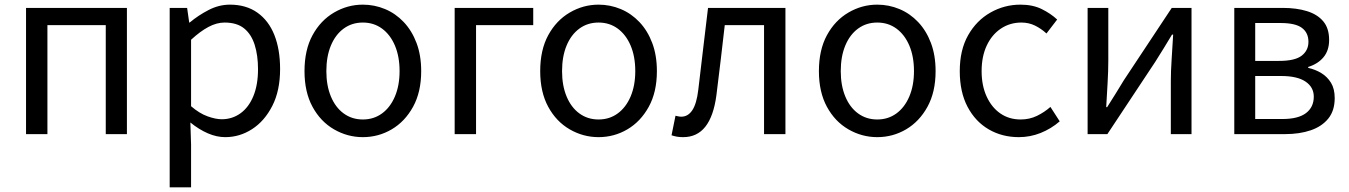

<svg xmlns="http://www.w3.org/2000/svg" viewBox="-20 -577 5805 826"><path d="M92 0V-543H526V0H435V-469H184V0Z M710 229V-543H785L794 -480H796Q833 -511 877.5 -534Q922 -557 969 -557Q1039 -557 1087.5 -522.5Q1136 -488 1160.5 -426Q1185 -364 1185 -280Q1185 -187 1151.5 -121.5Q1118 -56 1064.5 -21.5Q1011 13 949 13Q912 13 874 -3.5Q836 -20 799 -50L802 45V229ZM934 -64Q979 -64 1014.5 -89.5Q1050 -115 1070 -163.5Q1090 -212 1090 -279Q1090 -339 1075.5 -384.5Q1061 -430 1030 -455Q999 -480 946 -480Q912 -480 876.5 -461Q841 -442 802 -406V-120Q838 -89 873 -76.5Q908 -64 934 -64Z M1541 13Q1475 13 1417 -20.5Q1359 -54 1324.5 -117.5Q1290 -181 1290 -271Q1290 -362 1324.5 -425.5Q1359 -489 1417 -523Q1475 -557 1541 -557Q1591 -557 1636.5 -538Q1682 -519 1717 -482Q1752 -445 1772 -392Q1792 -339 1792 -271Q1792 -181 1757 -117.5Q1722 -54 1665 -20.5Q1608 13 1541 13ZM1541 -63Q1588 -63 1623.5 -89Q1659 -115 1679 -162Q1699 -209 1699 -271Q1699 -334 1679 -381Q1659 -428 1623.5 -454Q1588 -480 1541 -480Q1494 -480 1458.5 -454Q1423 -428 1403.5 -381Q1384 -334 1384 -271Q1384 -209 1403.5 -162Q1423 -115 1458.5 -89Q1494 -63 1541 -63Z M1936 0V-543H2274V-469H2028V0Z M2555 13Q2489 13 2431 -20.5Q2373 -54 2338.5 -117.5Q2304 -181 2304 -271Q2304 -362 2338.5 -425.5Q2373 -489 2431 -523Q2489 -557 2555 -557Q2605 -557 2650.5 -538Q2696 -519 2731 -482Q2766 -445 2786 -392Q2806 -339 2806 -271Q2806 -181 2771 -117.5Q2736 -54 2679 -20.5Q2622 13 2555 13ZM2555 -63Q2602 -63 2637.5 -89Q2673 -115 2693 -162Q2713 -209 2713 -271Q2713 -334 2693 -381Q2673 -428 2637.5 -454Q2602 -480 2555 -480Q2508 -480 2472.5 -454Q2437 -428 2417.5 -381Q2398 -334 2398 -271Q2398 -209 2417.5 -162Q2437 -115 2472.5 -89Q2508 -63 2555 -63Z M2919 13Q2904 13 2892.5 11Q2881 9 2869 5L2886 -79Q2892 -78 2898 -76.5Q2904 -75 2911 -75Q2940 -75 2958.5 -103Q2977 -131 2984 -190Q2995 -279 3005 -367.5Q3015 -456 3026 -543H3359V0H3267V-469H3098Q3089 -393 3080.5 -318.5Q3072 -244 3062 -167Q3050 -77 3014.5 -32Q2979 13 2919 13Z M3754 13Q3688 13 3630 -20.5Q3572 -54 3537.5 -117.5Q3503 -181 3503 -271Q3503 -362 3537.5 -425.5Q3572 -489 3630 -523Q3688 -557 3754 -557Q3804 -557 3849.5 -538Q3895 -519 3930 -482Q3965 -445 3985 -392Q4005 -339 4005 -271Q4005 -181 3970 -117.5Q3935 -54 3878 -20.5Q3821 13 3754 13ZM3754 -63Q3801 -63 3836.5 -89Q3872 -115 3892 -162Q3912 -209 3912 -271Q3912 -334 3892 -381Q3872 -428 3836.5 -454Q3801 -480 3754 -480Q3707 -480 3671.5 -454Q3636 -428 3616.5 -381Q3597 -334 3597 -271Q3597 -209 3616.5 -162Q3636 -115 3671.5 -89Q3707 -63 3754 -63Z M4363 13Q4291 13 4233.5 -20.5Q4176 -54 4142.5 -117.5Q4109 -181 4109 -271Q4109 -362 4145 -425.5Q4181 -489 4241 -523Q4301 -557 4370 -557Q4423 -557 4461.5 -538Q4500 -519 4528 -493L4482 -433Q4459 -454 4432.5 -467Q4406 -480 4374 -480Q4325 -480 4286 -454Q4247 -428 4225 -381Q4203 -334 4203 -271Q4203 -209 4224.5 -162Q4246 -115 4283.5 -89Q4321 -63 4371 -63Q4409 -63 4441 -78.5Q4473 -94 4499 -117L4539 -55Q4502 -23 4457 -5Q4412 13 4363 13Z M4659 0V-543H4748V-316Q4748 -273 4745 -220.5Q4742 -168 4739 -116H4743Q4759 -141 4779.5 -174Q4800 -207 4815 -232L5021 -543H5106V0H5017V-227Q5017 -270 5020.5 -322.5Q5024 -375 5027 -428H5022Q5007 -403 4986.5 -369.5Q4966 -336 4950 -311L4744 0Z M5290 0V-543H5498Q5558 -543 5603 -529Q5648 -515 5673 -485Q5698 -455 5698 -405Q5698 -360 5674 -331Q5650 -302 5608 -289V-285Q5639 -278 5664.5 -262.5Q5690 -247 5706 -221Q5722 -195 5722 -155Q5722 -101 5694.5 -67Q5667 -33 5619 -16.5Q5571 0 5508 0ZM5380 -315H5483Q5551 -315 5580 -337.5Q5609 -360 5609 -397Q5609 -436 5581 -457Q5553 -478 5489 -478H5380ZM5380 -65H5497Q5565 -65 5598.5 -90.5Q5632 -116 5632 -161Q5632 -202 5596.5 -226Q5561 -250 5492 -250H5380Z"/></svg>

Font: Noto Sans TC
Style: Regular
Weight: 400
Designer: Ryoko NISHIZUKA  (kana, bopomofo & ideographs); Paul D. Hunt (Latin, Greek & Cyrillic); Sandoll Communications , Soo-you
Foundry: Adobe
Version: Version 2.004-H2;hotconv 1.0.118;makeotfexe 2.5.65603